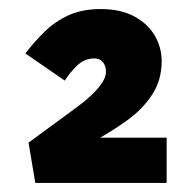

<svg xmlns="http://www.w3.org/2000/svg" viewBox="-20 -822 413 424"><path d="M58 -418 43 -507 148 -584Q166 -597 181 -611Q196 -625 205 -638.5Q214 -652 214 -663Q214 -677 207 -685Q200 -693 189 -693Q166 -693 149.5 -676.5Q133 -660 123 -644L36 -704Q56 -730 79 -752.5Q102 -775 132 -788.5Q162 -802 202 -802Q247 -802 277 -785.5Q307 -769 322 -743Q337 -717 337 -687Q337 -645 316 -613Q295 -581 262.5 -557.5Q230 -534 196 -515L148 -486L149 -518H348V-418Z"/></svg>

Font: Lexend Zetta ExtraBold
Style: Regular
Weight: 800
Designer: Bonnie Shaver-Troup, Thomas Jockin
Foundry: Lexend
Version: Version 1.007